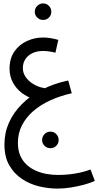

<svg xmlns="http://www.w3.org/2000/svg" viewBox="-20 -719 576 1126"><path d="M317 387Q264 387 209.5 374Q155 361 109 330.5Q63 300 34.5 250.5Q6 201 6 128Q6 60 32.5 0.5Q59 -59 108.5 -108.5Q158 -158 226.5 -193.5Q295 -229 380 -247L401 -172Q333 -157 275 -130.5Q217 -104 174.5 -67Q132 -30 108.5 16.5Q85 63 85 119Q85 162 99 194Q113 226 137.5 248Q162 270 192.5 283Q223 296 256 301.5Q289 307 320 307Q370 307 419.5 299Q469 291 511 275L536 342Q510 354 473.5 364Q437 374 396 380.5Q355 387 317 387ZM178 -139Q141 -149 108.5 -173.5Q76 -198 56 -234.5Q36 -271 36 -315Q36 -376 64 -416.5Q92 -457 137 -478Q182 -499 233 -499Q256 -499 279 -495Q302 -491 322 -485L305 -410Q290 -414 270.5 -417Q251 -420 232 -420Q196 -420 169.5 -407Q143 -394 128.5 -371.5Q114 -349 114 -320Q114 -292 129.5 -269Q145 -246 168.5 -230.5Q192 -215 217 -207.5Q242 -200 261 -201ZM233 -602Q213 -602 198.5 -616Q184 -630 184 -650Q184 -670 198.5 -684.5Q213 -699 233 -699Q253 -699 267 -684.5Q281 -670 281 -650Q281 -630 267 -616Q253 -602 233 -602ZM276 150Q255 150 241 136Q227 122 227 102Q227 82 241 67.5Q255 53 276 53Q296 53 310 67.5Q324 82 324 102Q324 122 310 136Q296 150 276 150Z"/></svg>

Font: Noto Sans Arabic SemiCondensed
Style: Regular
Weight: 400
Width: 4
Designer: Monotype Design Team, Nadine Chahine, Nizar Qandah and Khaled Hosny
Foundry: Monotype Imaging Inc.
Version: Version 2.012